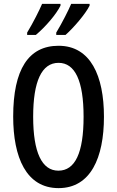

<svg xmlns="http://www.w3.org/2000/svg" viewBox="-20 -960 603 990"><path d="M442 -931V-940H347C335 -911 300 -841 270 -792V-780H318C358 -815 421 -888 442 -931ZM292 -931V-940H197C184 -909 151 -843 120 -792V-780H165C215 -822 270 -886 292 -931ZM516 -358C516 -569 447 -724 282 -724C127 -724 48 -602 48 -359C48 -149 115 10 282 10C447 10 516 -146 516 -358ZM151 -358C151 -541 195 -636 282 -636C367 -636 411 -543 411 -358C411 -171 367 -80 281 -80C196 -80 151 -174 151 -358Z"/></svg>

Font: Noto Sans Khmer ExtraCondensed Medium
Style: Regular
Weight: 500
Width: 2
Designer: Danh Hong and the Monotype Design Team
Foundry: Monotype Imaging Inc.
Version: Version 2.004